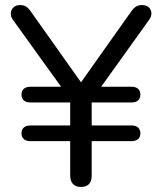

<svg xmlns="http://www.w3.org/2000/svg" viewBox="-20 -732 640 759"><path d="M299.8 7Q279.5 7 268.5 -4.7Q257.5 -16.5 257.5 -38V-174H99.5Q83.1 -174 74 -182.2Q65 -190.5 65 -205Q65 -219.5 74 -227.8Q83.1 -236 99.5 -236H257.5V-327H99.5Q83.1 -327 74 -335.2Q65 -343.5 65 -358Q65 -372.5 74 -380.8Q83.1 -389 99.5 -389H232V-374.5L30.5 -654.5Q21.5 -667.5 22.8 -681Q24 -694.5 33.8 -703.2Q43.5 -712 59.5 -712Q73.5 -712 83.5 -705.8Q93.5 -699.5 102.5 -685.5L311 -391.5H289.5L497.5 -685Q507 -699.5 517.4 -705.8Q527.7 -712 541.5 -712Q558 -712 567.8 -703.2Q577.5 -694.5 578.5 -681Q579.5 -667.5 569 -653L369.5 -374.5V-389H500.5Q516.9 -389 526 -380.8Q535 -372.5 535 -358Q535 -343.5 526 -335.2Q516.9 -327 500.5 -327H342.5V-236H500.5Q516.9 -236 526 -227.8Q535 -219.5 535 -205Q535 -190.5 526 -182.2Q516.9 -174 500.5 -174H342.5V-38Q342.5 7 299.8 7Z"/></svg>

Font: Nunito ExtraLight
Style: Regular
Weight: 200
Designer: Vernon Adams
Foundry: Vernon Adams
Version: Version 3.602;April 4, 2023;FontCreator 14.0.0.2856 64-bit